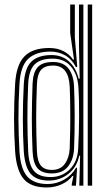

<svg xmlns="http://www.w3.org/2000/svg" viewBox="-20 -820 480 848"><path d="M387 0H367.5V-800H387ZM348.2 0H330.2L333.8 -132.2L329.8 -132.5Q319.8 -82.2 282.5 -52.4Q245.2 -22.5 194.8 -22.5Q142 -22.5 116 -51.9Q90 -81.2 85 -152.2Q81 -221 80.9 -294.5Q80.8 -368 85.2 -450Q89.5 -519.8 119 -548.2Q148.5 -576.8 207.8 -576.8Q254 -576.8 284.8 -548.6Q315.5 -520.5 327.5 -472.2H332L328.8 -620.5V-800H348.2ZM186.2 8Q116 8 84.2 -30Q52.5 -68 46.8 -151.8Q42 -226.2 42 -296.6Q42 -367 46.8 -450Q52 -534.5 88.1 -571.2Q124.2 -608 197.8 -608Q234 -608 260.9 -593.8Q287.8 -579.5 302 -557.2H306.8L290 -674V-800H310.5V-655.2L321.2 -523.8H315.2Q296.5 -559.5 267 -575.9Q237.5 -592.2 203.2 -592.2Q139 -592.2 104.9 -560.6Q70.8 -529 66 -450.2Q61.2 -365.8 61.5 -295Q61.8 -224.2 66 -151.2Q71.2 -72.8 100.9 -40Q130.5 -7.2 190.5 -7.2Q229 -7.2 262.9 -26.4Q296.8 -45.5 316 -79.2H320.5L315.5 0H296.8L297 -6.8L304.2 -43H300.2Q282.5 -19.8 252.2 -5.9Q222 8 186.2 8ZM203.5 -38Q254.2 -38 288.4 -72.2Q322.5 -106.5 325.2 -162.2Q328.8 -228 329.4 -303.6Q330 -379.2 326 -438.5Q321.8 -493.5 292.5 -527.2Q263.2 -561 212.2 -561Q158.5 -561 133 -535.6Q107.5 -510.2 104.5 -449.5Q100.8 -364 101 -296Q101.2 -228 104.5 -151.8Q107.5 -90.8 130.5 -64.4Q153.5 -38 203.5 -38ZM208.5 -54Q165.5 -54 145.8 -76.9Q126 -99.8 123.8 -152.5Q120.5 -228.2 120.6 -297.4Q120.8 -366.5 123.8 -450Q125.8 -500 146.4 -523.1Q167 -546.2 214.2 -546.2Q259.2 -546.2 281.9 -518.1Q304.5 -490 307 -438.8Q309.5 -384.5 309.8 -309Q310 -233.5 307 -162.2Q304.8 -115.8 280.6 -84.9Q256.5 -54 208.5 -54ZM208.8 -69.5Q246.8 -69.5 266.1 -96.1Q285.5 -122.8 287.8 -162.5Q289.2 -199.8 290 -247.5Q290.8 -295.2 290.2 -345.1Q289.8 -395 287.8 -438.8Q283 -530.5 214.5 -530.5Q179 -530.5 162.1 -512Q145.2 -493.5 143.2 -450.2Q139.8 -369.2 139.8 -298.9Q139.8 -228.5 143 -152.2Q145.2 -106.5 161.1 -88Q177 -69.5 208.8 -69.5Z"/></svg>

Font: Big Shoulders Inline Text SemiBold
Style: Regular
Weight: 600
Designer: Patric King
Foundry: XO Type Co
Version: Version 1.000